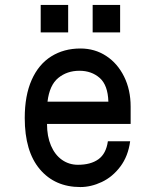

<svg xmlns="http://www.w3.org/2000/svg" viewBox="-20 -746 640 776"><path d="M80 -269Q80 -360 108 -423Q136 -486 187 -518Q238 -550 305 -550Q363 -550 409 -520Q455 -490 481.5 -436.5Q508 -383 508 -315V-245H170Q170 -195 186 -157.5Q202 -120 230.5 -100Q259 -80 295 -80Q347 -80 378 -102.5Q409 -125 416 -175H506Q498 -115 466.5 -73Q435 -31 391.5 -10.5Q348 10 305 10Q202 10 141 -62Q80 -134 80 -269ZM301 -460Q251 -460 215.5 -431Q180 -402 172 -335H418Q416 -402 383 -431Q350 -460 301 -460ZM255.5 -726V-615H144.5V-726ZM465.5 -726V-615H354.5V-726Z"/></svg>

Font: Fliege Mono Thin
Style: Regular
Weight: 100
Version: Version 0.020;Glyphs 3.3 (3306)